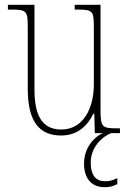

<svg xmlns="http://www.w3.org/2000/svg" viewBox="-20 -556 540 802"><path d="M235 10C304 10 345 -30 370 -81H374L376 0H410C375 14 331 60 331 127C331 195 367 226 417 226C438 226 452 222 470 213V188C449 198 437 201 418 201C384 201 359 180 359 123C359 59 406 15 444 0H481V-20H470C406 -20 400 -24 400 -99V-536H292V-516H300C371 -516 372 -511 372 -431V-203C372 -104 328 -15 236 -15C155 -15 124 -75 124 -182V-536H13V-516H24C91 -516 96 -511 96 -443V-184C96 -46 146 10 235 10Z"/></svg>

Font: Noto Serif Bengali Condensed Thin
Style: Regular
Weight: 100
Width: 3
Designer: Juan Bruce, Universal Thirst, Indian Type Foundry and the Monotype Design Team.
Foundry: Monotype Imaging Inc.
Version: Version 2.003